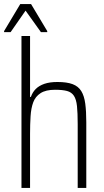

<svg xmlns="http://www.w3.org/2000/svg" viewBox="-34 -919 511 939"><path d="M71 0V-743H113V-445H117Q125 -468 141 -484Q157 -500 183 -509Q209 -518 247 -518Q293 -518 321 -507.5Q349 -497 363.5 -473.5Q378 -450 383 -412Q388 -374 388 -321V0H346V-312Q346 -367 342.5 -400Q339 -433 327.5 -450.5Q316 -468 294 -474Q272 -480 235 -480Q190 -480 164.5 -463.5Q139 -447 128.5 -418.5Q118 -390 115.5 -350.5Q113 -311 113 -264V0ZM-14 -762V-767L65 -899H118L197 -767V-762H166L91 -867L18 -762Z"/></svg>

Font: Saira Condensed ExtraLight
Style: Regular
Weight: 250
Width: 3
Designer: Hector Gatti with collaboration of the Omnibus-Type team
Foundry: Omnibus-Type
Version: Version 1.101